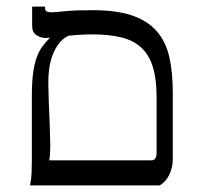

<svg xmlns="http://www.w3.org/2000/svg" viewBox="-20 -560 621 580"><path d="M118.7 -445.3Q102.1 -445.3 89.6 -454.1Q77.1 -462.9 77.1 -481V-540H116.2V-534.7Q116.2 -529.3 120.1 -526.1Q124 -522.9 136.2 -522.9Q145.5 -522.9 175.8 -526.1Q206.1 -529.3 259.3 -529.3Q332 -529.3 379.2 -513.2Q426.3 -497.1 453.6 -465.6Q481 -434.1 491.5 -387.5Q502 -340.8 502 -279.8V-80.6Q502 -55.2 491.9 -33.2Q481.9 -11.2 462.4 0H70.8Q74.7 -18.6 75.4 -37.6Q76.2 -56.6 76.2 -75.2V-269.5Q76.2 -308.6 79.6 -336.2Q83 -363.8 89.8 -383.5Q96.7 -403.3 106.9 -418Q117.2 -432.6 131.3 -446.3Q127.4 -445.8 124.5 -445.6Q121.6 -445.3 118.7 -445.3ZM126 -310.5Q126 -300.8 126.5 -285.6Q127 -270.5 127.4 -252.7Q127.9 -234.9 128.9 -215.3Q129.9 -195.8 130.4 -178Q130.9 -160.2 131.3 -145Q131.8 -129.9 131.8 -120.6Q131.8 -109.4 131.1 -96.2Q130.4 -83 128.9 -75.7H437.5Q443.4 -75.7 446.5 -78.4Q449.7 -81.1 451.2 -85.2Q452.6 -89.4 452.9 -94.7Q453.1 -100.1 453.1 -105.5V-264.6Q453.1 -320.3 441.9 -357.2Q430.7 -394 407 -416Q383.3 -438 346.7 -447Q310.1 -456.1 259.3 -456.1Q242.7 -456.1 224.4 -455.1Q206.1 -454.1 187 -452.1Q160.2 -439.9 143.1 -403.8Q126 -367.7 126 -310.5Z"/></svg>

Font: Arian AMU Serif
Style: Regular
Weight: 400
Designer: Ruben Hakobyan (Tarumian)
Foundry: Ruben Hakobyan (Tarumian)
Version: Version 1.002